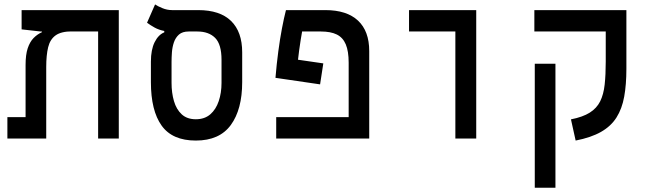

<svg xmlns="http://www.w3.org/2000/svg" viewBox="-20 -632 2970 876"><path d="M522 0H427.7V-585.9H522ZM170.9 -484.9V-520.5L308.6 -488.8Q259.3 -488.8 233.9 -470.7Q208.5 -452.6 199.7 -416.5Q190.9 -380.4 190.9 -326.2V0H96.7V-335.4Q96.7 -382.3 106.4 -411.6Q116.2 -440.9 133.1 -458.3Q149.9 -475.6 170.9 -484.9ZM521.5 -585.9V-488.3H165L78.6 -498V-585.9ZM169.9 -97.7V0H13.7V-97.7Z M873.5 9.3Q766.1 9.3 717.3 -59.1Q668.5 -127.4 668.5 -257.3V-350.6Q668.5 -405.3 685.5 -439.5Q702.6 -473.6 729.5 -484.4V-490.7Q704.6 -495.6 685.3 -506.3Q666 -517.1 650.9 -528.3L687.5 -611.8Q698.7 -604 720.5 -595Q742.2 -585.9 765.1 -585.9H884.3Q983.4 -585.9 1034.2 -536.4Q1085 -486.8 1085 -393.1V-257.3Q1085 -132.8 1033.2 -61.8Q981.4 9.3 873.5 9.3ZM873.5 -87.9Q913.6 -87.9 939.5 -110.4Q965.3 -132.8 978 -170.7Q990.7 -208.5 990.7 -253.9V-358.9Q990.7 -429.7 961.7 -459Q932.6 -488.3 880.4 -488.3H840.8Q812.5 -488.3 796.6 -474.4Q780.8 -460.4 773.4 -438.7Q766.1 -417 764.4 -393.3Q762.7 -369.6 762.7 -349.6V-253.9Q762.7 -208.5 773.7 -170.7Q784.7 -132.8 809.1 -110.4Q833.5 -87.9 873.5 -87.9Z M1664.6 -97.7V0H1240.2V-97.7ZM1455.1 -342.8 1440.4 -247.1 1236.8 -276.9 1256.3 -371.6ZM1664.6 -398.9V0H1570.8V-345.7Q1570.8 -398.4 1557.6 -429.7Q1544.4 -460.9 1516.6 -474.6Q1488.8 -488.3 1444.3 -488.3H1358.4Q1352.1 -454.1 1345 -403.3Q1337.9 -352.5 1331.1 -275.9L1236.8 -276.9Q1242.2 -341.3 1249.8 -397.9Q1257.3 -454.6 1266.4 -502.2Q1275.4 -549.8 1284.7 -585.9H1464.4Q1562 -585.9 1613.3 -538.1Q1664.6 -490.2 1664.6 -398.9Z M2057.6 0V-585.9H2152.8V0ZM1846.2 -488.3V-585.9H2152.3V-488.3Z M2837.9 -585.9V-488.3H2418V-585.9ZM2514.2 224.6H2419.9V-341.3H2514.2ZM2743.7 -585.9H2837.9V-318.4Q2837.9 -246.1 2827.9 -190.9Q2817.9 -135.7 2792.7 -95.9Q2767.6 -56.2 2722.2 -30.3Q2676.8 -4.4 2606.4 9.3L2585 -87.4Q2639.2 -98.1 2670.9 -118.2Q2702.6 -138.2 2718.3 -169.7Q2733.9 -201.2 2738.8 -246.1Q2743.7 -291 2743.7 -351.1Z"/></svg>

Font: Cascadia Mono
Style: Regular
Weight: 400
Monospace: yes
Designer: Aaron Bell
Foundry: Saja Typeworks
Version: Version 2404.023